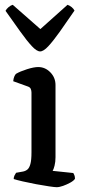

<svg xmlns="http://www.w3.org/2000/svg" viewBox="-20 -779 353 799"><path d="M216 0Q208 0 184 -3.5Q160 -7 130.5 -12.5Q101 -18 75 -24Q49 -30 37 -34Q37 -42 40.5 -49Q44 -56 47 -60L75 -65Q86 -67 94 -73.5Q102 -80 106.5 -96.5Q111 -113 111 -145V-394Q111 -402 108 -409Q105 -416 96 -419L35 -441Q36 -452 39.5 -460.5Q43 -469 47 -472Q64 -482 92.5 -491Q121 -500 139 -500Q168 -500 189.5 -478Q211 -456 211 -425V-125Q211 -105 207 -89.5Q203 -74 199 -68L285 -59Q287 -56 289.5 -50Q292 -44 292 -35Q287 -27 272.5 -19Q258 -11 242.5 -5.5Q227 0 216 0ZM147 -565Q133 -565 112.5 -587Q92 -609 64.5 -647.5Q37 -686 3 -734Q7 -742 16 -749.5Q25 -757 33 -759L148 -658L261 -759Q270 -756 278 -749.5Q286 -743 290 -735Q256 -685 228.5 -646.5Q201 -608 181 -586.5Q161 -565 147 -565Z"/></svg>

Font: Texturina 12pt Medium
Style: Regular
Weight: 500
Designer: Guillermo Torres Carreño
Foundry: Omnibus-Type
Version: Version 1.002